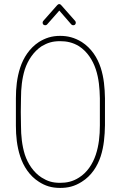

<svg xmlns="http://www.w3.org/2000/svg" viewBox="-20 -924 593 942"><path d="M261 -899 192 -821C188 -816 188 -808 193 -803C199 -799 207 -799 211 -804L271 -872L330 -804C335 -799 343 -799 348 -803C353 -808 353 -816 349 -821L280 -899C278 -902 274 -904 271 -904C267 -904 264 -902 261 -899ZM470 -309C470 -259 465 -210 450 -165C435 -120 408 -78 368 -53C337 -33 307 -27 275 -27C237 -27 213 -35 184 -53C145 -78 117 -120 102 -165C88 -210 83 -258 83 -307C83 -331 82 -353 82 -375C82 -397 83 -418 83 -442C83 -491 88 -539 102 -584C117 -629 145 -671 184 -697C213 -714 237 -722 275 -722C307 -722 337 -716 368 -697C408 -671 435 -629 450 -584C465 -539 469 -491 470 -442C470 -426 470 -412 470 -398C470 -370 470 -344 470 -309ZM474 -157C490 -206 494 -258 495 -309C495 -344 495 -370 495 -398C495 -412 495 -427 495 -442C494 -492 490 -543 474 -592C458 -641 428 -688 381 -718C345 -740 312 -748 275 -748C233 -748 202 -737 171 -718C125 -688 95 -641 79 -592C63 -543 58 -492 58 -442C58 -419 58 -397 58 -375C58 -353 58 -331 58 -307C58 -257 63 -206 79 -157C95 -108 125 -61 171 -32C202 -12 233 -2 275 -2C312 -2 345 -9 381 -32C428 -61 458 -108 474 -157Z"/></svg>

Font: LS
Style: Light
Weight: 300
Designer: BSozoo
Foundry: BSozoo
Version: Version 001.000